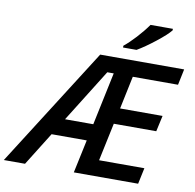

<svg xmlns="http://www.w3.org/2000/svg" viewBox="-156 -1038 1153 1137"><g transform="rotate(10 420.0 -469.5)"><path d="M394.5 -713.9H899.4L879.4 -618.2H607.4L565.9 -420.4H821.3L800.3 -324.7H544.9L496.6 -96.7H769L748.5 0H361.8L404.3 -199.7H192.9L68.4 0H-59.1ZM425.8 -300.8 492.7 -618.2H454.1L255.9 -300.8ZM657.7 -939H792V-929.7Q769 -900.9 708.7 -853.5Q648.4 -806.2 601.6 -778.8H520.5V-789.6Q552.2 -814.9 590.3 -856.2Q628.4 -897.5 657.7 -939Z"/></g></svg>

Font: Viking Open Sans Light
Style: Bold Italic
Weight: 600
Italic angle: -12°
Foundry: Ascender Corporation
Version: Version 2.000